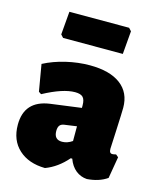

<svg xmlns="http://www.w3.org/2000/svg" viewBox="-107 -769 717 857"><g transform="rotate(15 251.5 -340.0)"><path d="M450 -339Q450 -319 446 -233Q442 -157 442 -148Q442 -137 445.5 -132Q449 -127 456 -127Q463 -127 473 -130L485 -120L468 -20Q431 6 375 10Q346 8 323.5 -10Q301 -28 289 -61H282Q238 -10 182 11Q106 10 60.5 -31.5Q15 -73 15 -145Q15 -256 130 -272L272 -291V-303Q272 -329 261.5 -340Q251 -351 225 -351Q169 -351 80 -303L68 -311L47 -434Q93 -458 148.5 -471Q204 -484 258 -484Q350 -484 400 -446.5Q450 -409 450 -339ZM215 -198Q201 -196 194.5 -187.5Q188 -179 188 -162Q188 -122 225 -122Q249 -122 272 -138V-206ZM395 -678 386 -571H110L98 -584L107 -691H383Z"/></g></svg>

Font: Luna Sans Black
Style: Regular
Weight: 900
Designer: Juan Pablo del Peral
Foundry: Huerta Tipografica
Version: Version 2.001; ttfautohint (v1.5)